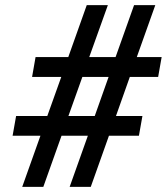

<svg xmlns="http://www.w3.org/2000/svg" viewBox="-20 -731 652 751"><path d="M252.4 0 323.7 -200.2H220.7L149.4 0H66.9L138.2 -200.2H29.3L43 -277.3H165L219.7 -430.2H105.5L119.1 -507.8H247.1L319.3 -710.9H401.9L329.1 -507.8H432.1L504.4 -710.9H587.4L515.1 -507.8H612.3L598.6 -430.2H487.8L433.6 -277.3H537.1L523.4 -200.2H406.2L335 0ZM247.6 -277.3H350.6L404.8 -430.2H302.2Z"/></svg>

Font: Mardoto Medium
Style: Italic
Weight: 500
Italic angle: -12°
Designer: Christian Robertson, Vahan Hovhannisyan
Foundry: Google
Version: Version 1.000